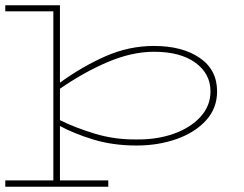

<svg xmlns="http://www.w3.org/2000/svg" viewBox="-40 -540 923 727"><path d="M370 167H-20V143H162V-497H-20V-520H187V-227Q271 -288 359.5 -327Q448 -366 543 -366Q650 -366 716 -321Q782 -276 782 -194Q782 -130 740 -84Q698 -38 628.5 -13.5Q559 11 477 11Q388 11 314 -11.5Q240 -34 187 -63V143H370ZM543 -344Q460 -344 369 -305.5Q278 -267 187 -204V-85Q243 -57 318.5 -34Q394 -11 477 -12Q554 -11 617.5 -33.5Q681 -56 719 -97.5Q757 -139 757 -194Q757 -261 700 -302.5Q643 -344 543 -344Z"/></svg>

Font: BhuTuka Expanded One
Style: Regular
Weight: 400
Designer: Erin McLaughlin
Version: Version 1.000; ttfautohint (v1.8.3)